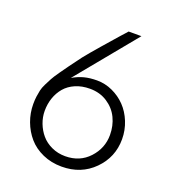

<svg xmlns="http://www.w3.org/2000/svg" viewBox="-134 -830 852 945"><g transform="rotate(20 292.0 -358.0)"><path d="M294.9 11.2Q240.7 11.2 195.3 -9Q149.9 -29.3 120.6 -63.2Q91.3 -97.2 75.2 -140.6Q59.1 -184.1 59.1 -231Q59.1 -252.4 61.5 -270.5Q64 -288.6 67.4 -304.2Q70.8 -319.8 80.8 -339.8Q90.8 -359.9 98.9 -375Q106.9 -390.1 126.5 -418Q146 -445.8 160.9 -466.3Q175.8 -486.8 206.5 -527.8Q231.4 -559.1 274.4 -608.6Q317.4 -658.2 347.7 -692.4L378.4 -726.6H445.3L189 -414.6Q218.3 -431.6 248 -439.5Q277.8 -447.3 315.4 -447.3Q357.4 -447.3 396.5 -429.4Q435.5 -411.6 464.8 -381.3Q494.1 -351.1 511.7 -307.9Q529.3 -264.6 529.3 -216.8Q529.3 -122.6 462.9 -55.7Q396.5 11.2 294.9 11.2ZM293.9 -43Q370.1 -43 418.2 -95Q466.3 -147 466.3 -216.3Q466.3 -264.6 446.8 -305.2Q427.2 -345.7 387.9 -371.3Q348.6 -397 296.4 -397Q254.4 -397 220.9 -382.6Q187.5 -368.2 166.5 -343.5Q145.5 -318.8 134.5 -286.9Q123.5 -254.9 123.5 -218.8Q123.5 -186 135.5 -154.5Q147.5 -123 168.7 -98.1Q189.9 -73.2 222.7 -58.1Q255.4 -43 293.9 -43Z"/></g></svg>

Font: Oxygen Light
Style: Regular
Weight: 300
Designer: vernon adams
Foundry: Vernon Adams
Version: Version Release 0.2.3 webfont; ttfautohint (v0.93.3-1d66) -l